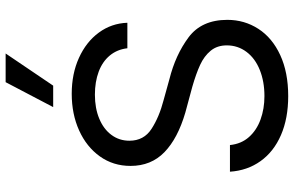

<svg xmlns="http://www.w3.org/2000/svg" viewBox="-192 -786 992 647"><g transform="rotate(-90 303.5 -463.0)"><path d="M307.6 -638.7Q261.7 -638.7 226.6 -624Q191.4 -609.4 171.9 -583Q152.3 -556.6 152.3 -522.5Q152.3 -473.6 192.4 -447.8Q232.4 -421.9 289.1 -407.2L359.4 -387.7Q441.4 -367.2 500.5 -323.2Q559.6 -279.3 559.6 -192.4Q559.6 -134.8 529.3 -87.9Q499 -41 440.9 -14.2Q382.8 12.7 302.7 12.7Q227.5 12.7 171.4 -11.7Q115.2 -36.1 83.5 -80.6Q51.8 -125 47.9 -183.6H137.7Q141.6 -145.5 164.6 -119.6Q187.5 -93.8 223.6 -80.6Q259.8 -67.4 302.7 -67.4Q351.6 -67.4 390.6 -83Q429.7 -98.6 451.7 -127.9Q473.6 -157.2 473.6 -194.3Q473.6 -226.6 455.6 -248.5Q437.5 -270.5 407.7 -284.2Q377.9 -297.9 334 -310.5L247.1 -334Q160.2 -359.4 113.8 -404.3Q67.4 -449.2 67.4 -518.6Q67.4 -577.1 99.6 -622.1Q131.8 -667 187 -691.9Q242.2 -716.8 310.5 -716.8Q377.9 -716.8 431.6 -692.4Q485.4 -668 516.6 -625.5Q547.9 -583 549.8 -529.3H463.9Q460 -563.5 439.5 -588.4Q418.9 -613.3 384.8 -626Q350.6 -638.7 307.6 -638.7ZM349.6 -939.5H446.3L337.9 -779.3H265.6Z"/></g></svg>

Font: WEMIX Pretendard Variable
Style: Regular
Weight: 400
Designer: Base glyphs from Inter by Rasmus Andersson; Hangeul glyphs from Noto Sans CJK(Source Han Sans) by Jang Soo-young and Kan
Foundry: Kil Hyung-jin
Version: Version 1.000;Glyphs 3.2 (3208)